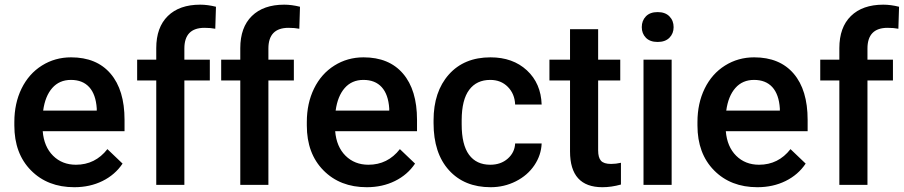

<svg xmlns="http://www.w3.org/2000/svg" viewBox="-20 -780 3813 810"><path d="M293.5 9.8Q180.7 9.8 110.6 -61.3Q40.5 -132.3 40.5 -250.5V-265.1Q40.5 -344.2 71 -406.5Q101.6 -468.8 156.7 -503.4Q211.9 -538.1 279.8 -538.1Q387.7 -538.1 446.5 -469.2Q505.4 -400.4 505.4 -274.4V-226.6H160.2Q165.5 -161.1 203.9 -123Q242.2 -85 300.3 -85Q381.8 -85 433.1 -150.9L497.1 -89.8Q465.3 -42.5 412.4 -16.4Q359.4 9.8 293.5 9.8ZM279.3 -442.9Q230.5 -442.9 200.4 -408.7Q170.4 -374.5 162.1 -313.5H388.2V-322.3Q384.3 -381.8 356.4 -412.4Q328.6 -442.9 279.3 -442.9Z M639.2 0V-440.4H558.6V-528.3H639.2V-576.7Q639.2 -664.6 688 -712.4Q736.8 -760.3 824.7 -760.3Q856 -760.3 891.1 -751.5L888.2 -658.7Q868.7 -662.6 842.8 -662.6Q757.8 -662.6 757.8 -575.2V-528.3H865.2V-440.4H757.8V0Z M993.7 0V-440.4H913.1V-528.3H993.7V-576.7Q993.7 -664.6 1042.5 -712.4Q1091.3 -760.3 1179.2 -760.3Q1210.4 -760.3 1245.6 -751.5L1242.7 -658.7Q1223.1 -662.6 1197.3 -662.6Q1112.3 -662.6 1112.3 -575.2V-528.3H1219.7V-440.4H1112.3V0Z M1527.3 9.8Q1414.6 9.8 1344.5 -61.3Q1274.4 -132.3 1274.4 -250.5V-265.1Q1274.4 -344.2 1304.9 -406.5Q1335.4 -468.8 1390.6 -503.4Q1445.8 -538.1 1513.7 -538.1Q1621.6 -538.1 1680.4 -469.2Q1739.3 -400.4 1739.3 -274.4V-226.6H1394Q1399.4 -161.1 1437.7 -123Q1476.1 -85 1534.2 -85Q1615.7 -85 1667 -150.9L1731 -89.8Q1699.2 -42.5 1646.2 -16.4Q1593.3 9.8 1527.3 9.8ZM1513.2 -442.9Q1464.4 -442.9 1434.3 -408.7Q1404.3 -374.5 1396 -313.5H1622.1V-322.3Q1618.2 -381.8 1590.3 -412.4Q1562.5 -442.9 1513.2 -442.9Z M2048.3 -85Q2092.8 -85 2122.1 -110.8Q2151.4 -136.7 2153.3 -174.8H2265.1Q2263.2 -125.5 2234.4 -82.8Q2205.6 -40 2156.2 -15.1Q2106.9 9.8 2049.8 9.8Q1939 9.8 1874 -62Q1809.1 -133.8 1809.1 -260.3V-272.5Q1809.1 -393.1 1873.5 -465.6Q1938 -538.1 2049.3 -538.1Q2143.6 -538.1 2202.9 -483.2Q2262.2 -428.2 2265.1 -338.9H2153.3Q2151.4 -384.3 2122.3 -413.6Q2093.3 -442.9 2048.3 -442.9Q1990.7 -442.9 1959.5 -401.1Q1928.2 -359.4 1927.7 -274.4V-255.4Q1927.7 -169.4 1958.7 -127.2Q1989.7 -85 2048.3 -85Z M2503.4 -656.7V-528.3H2596.7V-440.4H2503.4V-145.5Q2503.4 -115.2 2515.4 -101.8Q2527.3 -88.4 2558.1 -88.4Q2578.6 -88.4 2599.6 -93.3V-1.5Q2559.1 9.8 2521.5 9.8Q2384.8 9.8 2384.8 -141.1V-440.4H2297.9V-528.3H2384.8V-656.7Z M2813.5 0H2694.8V-528.3H2813.5ZM2687.5 -665.5Q2687.5 -692.9 2704.8 -710.9Q2722.2 -729 2754.4 -729Q2786.6 -729 2804.2 -710.9Q2821.8 -692.9 2821.8 -665.5Q2821.8 -638.7 2804.2 -620.8Q2786.6 -603 2754.4 -603Q2722.2 -603 2704.8 -620.8Q2687.5 -638.7 2687.5 -665.5Z M3175.3 9.8Q3062.5 9.8 2992.4 -61.3Q2922.4 -132.3 2922.4 -250.5V-265.1Q2922.4 -344.2 2952.9 -406.5Q2983.4 -468.8 3038.6 -503.4Q3093.8 -538.1 3161.6 -538.1Q3269.5 -538.1 3328.4 -469.2Q3387.2 -400.4 3387.2 -274.4V-226.6H3042Q3047.4 -161.1 3085.7 -123Q3124 -85 3182.1 -85Q3263.7 -85 3314.9 -150.9L3378.9 -89.8Q3347.2 -42.5 3294.2 -16.4Q3241.2 9.8 3175.3 9.8ZM3161.1 -442.9Q3112.3 -442.9 3082.3 -408.7Q3052.2 -374.5 3043.9 -313.5H3270V-322.3Q3266.1 -381.8 3238.3 -412.4Q3210.4 -442.9 3161.1 -442.9Z M3521 0V-440.4H3440.4V-528.3H3521V-576.7Q3521 -664.6 3569.8 -712.4Q3618.7 -760.3 3706.5 -760.3Q3737.8 -760.3 3772.9 -751.5L3770 -658.7Q3750.5 -662.6 3724.6 -662.6Q3639.6 -662.6 3639.6 -575.2V-528.3H3747.1V-440.4H3639.6V0Z"/></svg>

Font: Vazir Medium FD-UI
Style: Medium-FD-UI
Weight: 500
Designer: Saber Rastikerdar
Foundry: Saber Rastikerdar
Version: Version 30.1.0